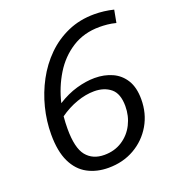

<svg xmlns="http://www.w3.org/2000/svg" viewBox="-131 -810 838 921"><g transform="rotate(-20 288.5 -349.0)"><path d="M526 -247Q526 -174 492 -116Q458 -58 399.5 -24.5Q341 9 267 9Q207 9 160.5 -16Q114 -41 88 -95Q62 -149 62 -235Q62 -303 79 -370.5Q96 -438 128.5 -498.5Q161 -559 208.5 -606Q256 -653 317.5 -680Q379 -707 453 -707Q502 -707 551 -695L539 -631Q516 -637 495 -639Q474 -641 456 -641Q376 -641 315.5 -602.5Q255 -564 216 -500Q177 -436 159 -360Q208 -391 257 -405Q306 -419 350 -419Q399 -419 439 -401Q479 -383 502.5 -345Q526 -307 526 -247ZM145 -234Q145 -136 177.5 -96Q210 -56 269 -56Q321 -56 360.5 -81.5Q400 -107 421.5 -149.5Q443 -192 443 -242Q443 -306 410 -333Q377 -360 326 -360Q283 -360 236.5 -343.5Q190 -327 148 -297Q145 -265 145 -234Z"/></g></svg>

Font: Bitter
Style: Italic
Weight: 400
Italic angle: -9°
Designer: Sol Matas, and Bitter project Authors
Foundry: Sol Matas
Version: Version 2.001